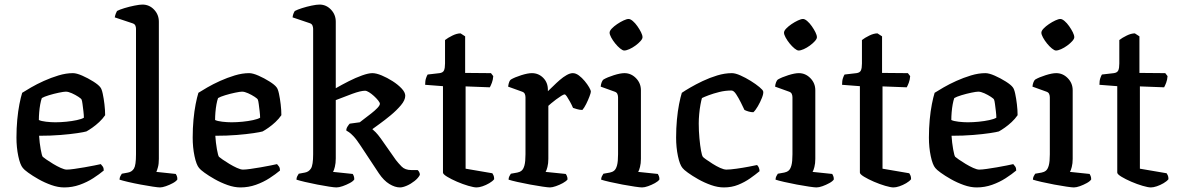

<svg xmlns="http://www.w3.org/2000/svg" viewBox="-20 -820 5158 840"><path d="M261 0Q234 0 204.5 -10.5Q175 -21 148.5 -36Q122 -51 103.5 -64.5Q85 -78 80 -85Q68 -99 60 -137Q52 -175 52 -218Q52 -259 55.5 -296.5Q59 -334 65 -364.5Q71 -395 77 -414Q91 -423 116 -437.5Q141 -452 172 -466Q203 -480 236 -490Q269 -500 299 -500Q315 -500 340 -489Q365 -478 388 -463.5Q411 -449 419 -438Q425 -431 429.5 -410Q434 -389 437 -363.5Q440 -338 440 -316Q429 -300 414 -286Q399 -272 384 -261.5Q369 -251 358 -245Q348 -242 318 -237.5Q288 -233 245 -229.5Q202 -226 151 -226Q153 -195 158 -167Q163 -139 167 -134Q170 -131 183 -122Q196 -113 212.5 -103Q229 -93 245.5 -85.5Q262 -78 272 -78Q284 -78 305 -81Q326 -84 349.5 -88Q373 -92 392.5 -96Q412 -100 421 -102Q425 -98 429.5 -91.5Q434 -85 434 -74Q415 -58 388 -40.5Q361 -23 328.5 -11.5Q296 0 261 0ZM222 -285Q245 -285 270 -287.5Q295 -290 316 -294.5Q337 -299 347 -305Q347 -316 345 -333Q343 -350 341 -365Q339 -380 337 -384Q336 -388 323 -396.5Q310 -405 294.5 -412Q279 -419 268 -419Q259 -419 237.5 -414.5Q216 -410 194.5 -403.5Q173 -397 163 -391Q159 -380 156 -363.5Q153 -347 151.5 -329Q150 -311 150 -295Q160 -290 181.5 -287.5Q203 -285 222 -285Z M680 0Q672 0 648.5 -3.5Q625 -7 595.5 -12.5Q566 -18 540.5 -24Q515 -30 503 -34Q503 -42 506.5 -49Q510 -56 513 -60L540 -65Q557 -68 566 -82.5Q575 -97 575 -145V-694Q575 -702 572 -708.5Q569 -715 560 -718L482 -744Q484 -754 487 -761.5Q490 -769 492 -772Q503 -778 524.5 -784.5Q546 -791 568.5 -795.5Q591 -800 603 -800Q633 -800 654 -778Q675 -756 675 -725V-125Q675 -103 671 -88.5Q667 -74 664 -68L749 -59Q751 -56 753.5 -50.5Q756 -45 756 -35Q751 -27 736.5 -19Q722 -11 706 -5.5Q690 0 680 0Z M1032 0Q1005 0 975.5 -10.5Q946 -21 919.5 -36Q893 -51 874.5 -64.5Q856 -78 851 -85Q839 -99 831 -137Q823 -175 823 -218Q823 -259 826.5 -296.5Q830 -334 836 -364.5Q842 -395 848 -414Q862 -423 887 -437.5Q912 -452 943 -466Q974 -480 1007 -490Q1040 -500 1070 -500Q1086 -500 1111 -489Q1136 -478 1159 -463.5Q1182 -449 1190 -438Q1196 -431 1200.5 -410Q1205 -389 1208 -363.5Q1211 -338 1211 -316Q1200 -300 1185 -286Q1170 -272 1155 -261.5Q1140 -251 1129 -245Q1119 -242 1089 -237.5Q1059 -233 1016 -229.5Q973 -226 922 -226Q924 -195 929 -167Q934 -139 938 -134Q941 -131 954 -122Q967 -113 983.5 -103Q1000 -93 1016.5 -85.5Q1033 -78 1043 -78Q1055 -78 1076 -81Q1097 -84 1120.5 -88Q1144 -92 1163.5 -96Q1183 -100 1192 -102Q1196 -98 1200.5 -91.5Q1205 -85 1205 -74Q1186 -58 1159 -40.5Q1132 -23 1099.5 -11.5Q1067 0 1032 0ZM993 -285Q1016 -285 1041 -287.5Q1066 -290 1087 -294.5Q1108 -299 1118 -305Q1118 -316 1116 -333Q1114 -350 1112 -365Q1110 -380 1108 -384Q1107 -388 1094 -396.5Q1081 -405 1065.5 -412Q1050 -419 1039 -419Q1030 -419 1008.5 -414.5Q987 -410 965.5 -403.5Q944 -397 934 -391Q930 -380 927 -363.5Q924 -347 922.5 -329Q921 -311 921 -295Q931 -290 952.5 -287.5Q974 -285 993 -285Z M1452 0Q1443 0 1420 -3.5Q1397 -7 1368.5 -12.5Q1340 -18 1314.5 -24Q1289 -30 1277 -34Q1277 -42 1280.5 -49Q1284 -56 1287 -60L1314 -65Q1331 -68 1340.5 -83Q1350 -98 1350 -145V-694Q1350 -701 1347 -708.5Q1344 -716 1334 -719L1260 -744Q1261 -754 1264.5 -762Q1268 -770 1270 -772Q1281 -778 1301.5 -784.5Q1322 -791 1343.5 -795.5Q1365 -800 1378 -800Q1407 -800 1428 -778Q1449 -756 1449 -725V-434Q1475 -449 1505.5 -464.5Q1536 -480 1564 -490Q1592 -500 1609 -500Q1626 -500 1650 -490Q1674 -480 1697.5 -465Q1721 -450 1737 -433Q1753 -416 1753 -401Q1753 -382 1734 -359.5Q1715 -337 1689 -315.5Q1663 -294 1640 -277.5Q1617 -261 1609 -255Q1614 -251 1623.5 -241.5Q1633 -232 1646 -214L1712 -120Q1722 -107 1737 -91.5Q1752 -76 1780 -76H1807Q1809 -75 1813 -69Q1817 -63 1817 -55Q1810 -41 1793.5 -28Q1777 -15 1759.5 -7.5Q1742 0 1730 0Q1708 0 1683.5 -15Q1659 -30 1638 -61L1558 -182Q1539 -211 1526.5 -224Q1514 -237 1507 -241.5Q1500 -246 1495 -249Q1495 -258 1500.5 -266.5Q1506 -275 1510 -279L1554 -285Q1560 -290 1574 -300.5Q1588 -311 1604 -323.5Q1620 -336 1631 -347.5Q1642 -359 1642 -366Q1642 -371 1634.5 -380.5Q1627 -390 1616 -400Q1605 -410 1594.5 -416.5Q1584 -423 1577 -423Q1558 -423 1521 -409.5Q1484 -396 1449 -382V-127Q1449 -106 1445 -90Q1441 -74 1437 -68L1523 -59Q1526 -55 1528 -49Q1530 -43 1530 -35Q1525 -27 1510 -19Q1495 -11 1479 -5.5Q1463 0 1452 0Z M2065 0Q2053 0 2029 -7Q2005 -14 1979.5 -25Q1954 -36 1936 -47Q1918 -58 1918 -65V-443L1840 -449Q1840 -467 1844 -478.5Q1848 -490 1851 -494L1903 -500Q1918 -502 1922.5 -512Q1927 -522 1927 -542V-645Q1940 -655 1959.5 -664.5Q1979 -674 1995 -674L2015 -661V-501L2128 -500L2138 -487Q2137 -471 2132 -458Q2127 -445 2123 -438L2017 -442V-82L2134 -62Q2136 -59 2139 -53Q2142 -47 2142 -36Q2135 -27 2120.5 -18.5Q2106 -10 2091 -5Q2076 0 2065 0Z M2386 0Q2378 0 2354 -3.5Q2330 -7 2300 -12.5Q2270 -18 2243.5 -24Q2217 -30 2205 -34Q2205 -42 2208.5 -49Q2212 -56 2215 -60L2243 -65Q2254 -67 2262 -73.5Q2270 -80 2274.5 -96.5Q2279 -113 2279 -145V-394Q2279 -402 2276 -409Q2273 -416 2264 -419L2203 -441Q2205 -455 2208 -462Q2211 -469 2215 -472Q2232 -482 2260.5 -491Q2289 -500 2307 -500Q2336 -500 2356.5 -479.5Q2377 -459 2377 -427V-421Q2387 -430 2400.5 -443.5Q2414 -457 2429 -470Q2444 -483 2459 -491.5Q2474 -500 2486 -500Q2499 -500 2512.5 -490Q2526 -480 2538 -465.5Q2550 -451 2557.5 -438Q2565 -425 2565 -419Q2565 -414 2559 -398Q2553 -382 2544.5 -365Q2536 -348 2528 -339Q2516 -339 2504.5 -342.5Q2493 -346 2487 -348Q2481 -362 2473.5 -375.5Q2466 -389 2460 -398Q2454 -407 2450 -407Q2446 -407 2435.5 -400.5Q2425 -394 2413 -385Q2401 -376 2391.5 -368Q2382 -360 2379 -357V-125Q2379 -105 2375 -89.5Q2371 -74 2367 -68L2455 -59Q2457 -57 2460 -50.5Q2463 -44 2463 -35Q2457 -27 2442.5 -19Q2428 -11 2412 -5.5Q2396 0 2386 0Z M2789 0Q2781 0 2757 -3.5Q2733 -7 2703.5 -12.5Q2674 -18 2648 -24Q2622 -30 2610 -34Q2610 -42 2613.5 -49Q2617 -56 2620 -60L2648 -65Q2659 -67 2667 -73.5Q2675 -80 2679.5 -96.5Q2684 -113 2684 -145V-394Q2684 -402 2681 -409Q2678 -416 2669 -419L2608 -441Q2609 -452 2612.5 -460.5Q2616 -469 2620 -472Q2637 -482 2665.5 -491Q2694 -500 2712 -500Q2741 -500 2762.5 -478Q2784 -456 2784 -425V-125Q2784 -105 2780 -89.5Q2776 -74 2772 -68L2858 -59Q2860 -56 2862.5 -50Q2865 -44 2865 -35Q2860 -27 2845.5 -19Q2831 -11 2815.5 -5.5Q2800 0 2789 0ZM2711 -599Q2704 -599 2693 -608Q2682 -617 2671.5 -630Q2661 -643 2654 -656Q2647 -669 2647 -677Q2647 -685 2656.5 -695Q2666 -705 2680 -714.5Q2694 -724 2708 -730.5Q2722 -737 2730 -737Q2738 -737 2748.5 -728Q2759 -719 2768.5 -705.5Q2778 -692 2784.5 -679Q2791 -666 2791 -657Q2791 -650 2782 -640Q2773 -630 2760 -620.5Q2747 -611 2733.5 -605Q2720 -599 2711 -599Z M3147 0Q3120 0 3090.5 -10.5Q3061 -21 3034.5 -36Q3008 -51 2989.5 -64.5Q2971 -78 2966 -85Q2954 -99 2946 -137Q2938 -175 2938 -218Q2938 -259 2941.5 -296.5Q2945 -334 2951 -364.5Q2957 -395 2963 -414Q2976 -423 3000 -437Q3024 -451 3054.5 -465.5Q3085 -480 3118 -490Q3151 -500 3182 -500Q3197 -500 3219.5 -490Q3242 -480 3264.5 -466Q3287 -452 3302.5 -439Q3318 -426 3319 -420Q3321 -411 3313.5 -392Q3306 -373 3295.5 -355Q3285 -337 3276 -329Q3266 -329 3255.5 -332Q3245 -335 3237 -339Q3231 -352 3221 -372Q3211 -392 3200.5 -408Q3190 -424 3180 -424Q3153 -424 3127 -417.5Q3101 -411 3081 -403.5Q3061 -396 3051 -391Q3048 -381 3044.5 -362Q3041 -343 3039 -321Q3037 -299 3037 -280Q3037 -247 3040 -215Q3043 -183 3047 -161Q3051 -139 3055 -134Q3057 -131 3069 -122.5Q3081 -114 3097.5 -103.5Q3114 -93 3130.5 -85.5Q3147 -78 3158 -78Q3174 -78 3202.5 -82Q3231 -86 3257 -91Q3283 -96 3292 -98Q3296 -95 3299.5 -87.5Q3303 -80 3303 -71Q3285 -56 3261.5 -39.5Q3238 -23 3209.5 -11.5Q3181 0 3147 0Z M3552 0Q3544 0 3520 -3.5Q3496 -7 3466.5 -12.5Q3437 -18 3411 -24Q3385 -30 3373 -34Q3373 -42 3376.5 -49Q3380 -56 3383 -60L3411 -65Q3422 -67 3430 -73.5Q3438 -80 3442.5 -96.5Q3447 -113 3447 -145V-394Q3447 -402 3444 -409Q3441 -416 3432 -419L3371 -441Q3372 -452 3375.5 -460.5Q3379 -469 3383 -472Q3400 -482 3428.5 -491Q3457 -500 3475 -500Q3504 -500 3525.5 -478Q3547 -456 3547 -425V-125Q3547 -105 3543 -89.5Q3539 -74 3535 -68L3621 -59Q3623 -56 3625.5 -50Q3628 -44 3628 -35Q3623 -27 3608.5 -19Q3594 -11 3578.5 -5.5Q3563 0 3552 0ZM3474 -599Q3467 -599 3456 -608Q3445 -617 3434.5 -630Q3424 -643 3417 -656Q3410 -669 3410 -677Q3410 -685 3419.5 -695Q3429 -705 3443 -714.5Q3457 -724 3471 -730.5Q3485 -737 3493 -737Q3501 -737 3511.5 -728Q3522 -719 3531.5 -705.5Q3541 -692 3547.5 -679Q3554 -666 3554 -657Q3554 -650 3545 -640Q3536 -630 3523 -620.5Q3510 -611 3496.5 -605Q3483 -599 3474 -599Z M3889 0Q3877 0 3853 -7Q3829 -14 3803.5 -25Q3778 -36 3760 -47Q3742 -58 3742 -65V-443L3664 -449Q3664 -467 3668 -478.5Q3672 -490 3675 -494L3727 -500Q3742 -502 3746.5 -512Q3751 -522 3751 -542V-645Q3764 -655 3783.5 -664.5Q3803 -674 3819 -674L3839 -661V-501L3952 -500L3962 -487Q3961 -471 3956 -458Q3951 -445 3947 -438L3841 -442V-82L3958 -62Q3960 -59 3963 -53Q3966 -47 3966 -36Q3959 -27 3944.5 -18.5Q3930 -10 3915 -5Q3900 0 3889 0Z M4253 0Q4226 0 4196.5 -10.5Q4167 -21 4140.5 -36Q4114 -51 4095.5 -64.5Q4077 -78 4072 -85Q4060 -99 4052 -137Q4044 -175 4044 -218Q4044 -259 4047.5 -296.5Q4051 -334 4057 -364.5Q4063 -395 4069 -414Q4083 -423 4108 -437.5Q4133 -452 4164 -466Q4195 -480 4228 -490Q4261 -500 4291 -500Q4307 -500 4332 -489Q4357 -478 4380 -463.5Q4403 -449 4411 -438Q4417 -431 4421.5 -410Q4426 -389 4429 -363.5Q4432 -338 4432 -316Q4421 -300 4406 -286Q4391 -272 4376 -261.5Q4361 -251 4350 -245Q4340 -242 4310 -237.5Q4280 -233 4237 -229.5Q4194 -226 4143 -226Q4145 -195 4150 -167Q4155 -139 4159 -134Q4162 -131 4175 -122Q4188 -113 4204.5 -103Q4221 -93 4237.5 -85.5Q4254 -78 4264 -78Q4276 -78 4297 -81Q4318 -84 4341.5 -88Q4365 -92 4384.5 -96Q4404 -100 4413 -102Q4417 -98 4421.5 -91.5Q4426 -85 4426 -74Q4407 -58 4380 -40.5Q4353 -23 4320.5 -11.5Q4288 0 4253 0ZM4214 -285Q4237 -285 4262 -287.5Q4287 -290 4308 -294.5Q4329 -299 4339 -305Q4339 -316 4337 -333Q4335 -350 4333 -365Q4331 -380 4329 -384Q4328 -388 4315 -396.5Q4302 -405 4286.5 -412Q4271 -419 4260 -419Q4251 -419 4229.5 -414.5Q4208 -410 4186.5 -403.5Q4165 -397 4155 -391Q4151 -380 4148 -363.5Q4145 -347 4143.5 -329Q4142 -311 4142 -295Q4152 -290 4173.5 -287.5Q4195 -285 4214 -285Z M4678 0Q4670 0 4646 -3.5Q4622 -7 4592.5 -12.5Q4563 -18 4537 -24Q4511 -30 4499 -34Q4499 -42 4502.5 -49Q4506 -56 4509 -60L4537 -65Q4548 -67 4556 -73.5Q4564 -80 4568.5 -96.5Q4573 -113 4573 -145V-394Q4573 -402 4570 -409Q4567 -416 4558 -419L4497 -441Q4498 -452 4501.5 -460.5Q4505 -469 4509 -472Q4526 -482 4554.5 -491Q4583 -500 4601 -500Q4630 -500 4651.5 -478Q4673 -456 4673 -425V-125Q4673 -105 4669 -89.5Q4665 -74 4661 -68L4747 -59Q4749 -56 4751.5 -50Q4754 -44 4754 -35Q4749 -27 4734.5 -19Q4720 -11 4704.5 -5.5Q4689 0 4678 0ZM4600 -599Q4593 -599 4582 -608Q4571 -617 4560.5 -630Q4550 -643 4543 -656Q4536 -669 4536 -677Q4536 -685 4545.5 -695Q4555 -705 4569 -714.5Q4583 -724 4597 -730.5Q4611 -737 4619 -737Q4627 -737 4637.5 -728Q4648 -719 4657.5 -705.5Q4667 -692 4673.5 -679Q4680 -666 4680 -657Q4680 -650 4671 -640Q4662 -630 4649 -620.5Q4636 -611 4622.5 -605Q4609 -599 4600 -599Z M5015 0Q5003 0 4979 -7Q4955 -14 4929.5 -25Q4904 -36 4886 -47Q4868 -58 4868 -65V-443L4790 -449Q4790 -467 4794 -478.5Q4798 -490 4801 -494L4853 -500Q4868 -502 4872.5 -512Q4877 -522 4877 -542V-645Q4890 -655 4909.5 -664.5Q4929 -674 4945 -674L4965 -661V-501L5078 -500L5088 -487Q5087 -471 5082 -458Q5077 -445 5073 -438L4967 -442V-82L5084 -62Q5086 -59 5089 -53Q5092 -47 5092 -36Q5085 -27 5070.5 -18.5Q5056 -10 5041 -5Q5026 0 5015 0Z"/></svg>

Font: Texturina 12pt Medium
Style: Regular
Weight: 500
Designer: Guillermo Torres Carreño
Foundry: Omnibus-Type
Version: Version 1.002